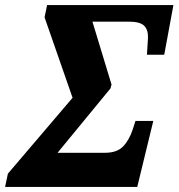

<svg xmlns="http://www.w3.org/2000/svg" viewBox="-59 -734 701 754"><path d="M-39 0 -28 -52 226 -350 116 -666 126 -714H622L586 -519H518L522 -582Q524 -615 508 -632Q492 -649 447 -649H304L379 -402L375 -387L167 -134H353Q400 -134 424 -158.5Q448 -183 462 -225L473 -259H543L480 0Z"/></svg>

Font: Noto Serif Condensed ExtraBold
Style: Italic
Weight: 800
Width: 3
Italic angle: -12°
Designer: Monotype Design Team
Foundry: Monotype Imaging Inc.
Version: Version 2.014; ttfautohint (v1.8.4.7-5d5b)